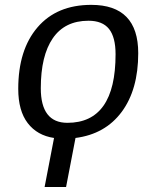

<svg xmlns="http://www.w3.org/2000/svg" viewBox="-20 -558 640 786"><path d="M162.6 207.5 201.2 6.8Q132.3 -3.4 93.5 -54Q54.7 -104.5 54.7 -194.3Q54.7 -354 133.5 -446Q212.4 -538.1 353.5 -538.1Q545.9 -538.1 545.9 -340.3Q545.9 -191.4 478.3 -100.1Q410.6 -8.8 289.1 6.8L250.5 207.5ZM453.1 -335.9Q453.1 -405.8 426.3 -439.5Q399.4 -473.1 342.3 -473.1Q245.6 -473.1 196.3 -401.6Q147 -330.1 147 -196.8Q147 -55.2 255.9 -55.2Q453.1 -55.2 453.1 -335.9Z"/></svg>

Font: Cousine
Style: Italic
Weight: 400
Italic angle: -12°
Monospace: yes
Designer: Steve Matteson
Foundry: Monotype Imaging Inc.
Version: Version 1.21